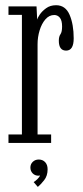

<svg xmlns="http://www.w3.org/2000/svg" viewBox="-20 -548 319 736"><path d="M12.5 0V-32.5H64V-491H12.5V-523.5H120L122.5 -473Q123.5 -478.5 132.2 -491.8Q141 -505 156.8 -516.5Q172.5 -528 195 -528Q231 -528 246.8 -491.2Q262.5 -454.5 262.5 -401Q262.5 -354 233.5 -354Q205.5 -354 205.5 -392Q205.5 -408 211.8 -416.8Q218 -425.5 218 -446.5Q218 -469.5 209.5 -480Q201 -490.5 188 -490.5Q168.5 -490.5 154 -473.8Q139.5 -457 131.8 -431.2Q124 -405.5 124 -378.5V-32.5H176V0ZM125 168.5 109 150Q114 147.5 123 139Q132 130.5 133.5 124Q132 125.5 127.5 125.5Q114 125.5 105.2 116.5Q96.5 107.5 96.5 94.5Q96.5 81 105.8 72.2Q115 63.5 128.5 63.5Q143.5 63.5 153 73.5Q162.5 83.5 162.5 101Q162.5 126 149.2 142.8Q136 159.5 125 168.5Z"/></svg>

Font: Imbue 10pt Light
Style: Regular
Weight: 300
Designer: Tyler Finck
Foundry: Etcetera Type Company
Version: Version 1.102; ttfautohint (v1.8.3)